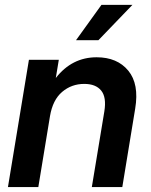

<svg xmlns="http://www.w3.org/2000/svg" viewBox="-20 -758 613 778"><path d="M182.6 -287.6 135.3 0H12.2L97.2 -515.6H218.3L206.1 -441.9Q271.5 -525.9 371.6 -525.9Q455.1 -525.9 499.8 -471.7Q544.4 -417.5 527.8 -317.9L475.6 0H352.1L402.8 -306.6Q412.1 -363.8 390.1 -390.9Q368.2 -418 321.3 -418Q270 -418 231.9 -385.7Q193.8 -353.5 182.6 -287.6ZM288.1 -595.2 391.1 -738.3H516.6L378.9 -595.2Z"/></svg>

Font: Inter Display SemiBold
Style: Italic
Weight: 600
Italic angle: -9.39999°
Designer: Rasmus Andersson
Foundry: rsms
Version: Version 4.000;git-a52131595